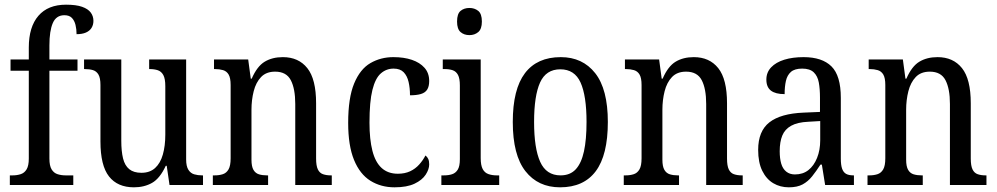

<svg xmlns="http://www.w3.org/2000/svg" viewBox="-20 -790 4257 820"><path d="M22 0V-41H34Q52 -41 68 -46Q84 -51 93.5 -66.5Q103 -82 103 -113V-488H25V-536H103V-587Q103 -675 144 -722.5Q185 -770 262 -770Q305 -770 330.5 -761Q356 -752 367.5 -736.5Q379 -721 379 -701Q379 -684 371 -671Q363 -658 347 -651Q331 -644 307 -644Q307 -665 302.5 -683.5Q298 -702 287 -713.5Q276 -725 255 -725Q220 -725 205.5 -691.5Q191 -658 191 -596V-536H311V-488H191V-113Q191 -82 200.5 -66.5Q210 -51 226 -46Q242 -41 260 -41H293V0Z M552 10Q482 10 445.5 -36.5Q409 -83 409 -186V-427Q409 -457 400.5 -471.5Q392 -486 377 -490.5Q362 -495 342 -495H339V-536H498V-189Q498 -144 505.5 -113.5Q513 -83 532 -67.5Q551 -52 584 -52Q620 -52 642.5 -72.5Q665 -93 675.5 -130Q686 -167 686 -215V-422Q686 -454 677.5 -469.5Q669 -485 654 -490Q639 -495 620 -495H617V-536H775V-109Q775 -80 784.5 -65Q794 -50 809.5 -45.5Q825 -41 843 -41H847V0H704L692 -82H688Q663 -28 629.5 -9Q596 10 552 10Z M889 0V-41H897Q916 -41 931.5 -46Q947 -51 956 -66.5Q965 -82 965 -114V-427Q965 -457 956.5 -471.5Q948 -486 932.5 -490.5Q917 -495 899 -495H894V-536H1040L1051 -454H1055Q1078 -507 1110.5 -526.5Q1143 -546 1188 -546Q1255 -546 1292.5 -499Q1330 -452 1330 -349V-113Q1330 -82 1337.5 -66.5Q1345 -51 1359.5 -46Q1374 -41 1393 -41H1397V0H1241V-346Q1241 -411 1222 -447.5Q1203 -484 1155 -484Q1117 -484 1095 -461Q1073 -438 1063.5 -400.5Q1054 -363 1054 -321V-108Q1054 -79 1062.5 -64.5Q1071 -50 1086 -45.5Q1101 -41 1120 -41H1125V0Z M1665 10Q1607 10 1562 -18Q1517 -46 1492 -107Q1467 -168 1467 -265Q1467 -372 1492.5 -433.5Q1518 -495 1562 -520.5Q1606 -546 1660 -546Q1705 -546 1739 -534.5Q1773 -523 1793 -500.5Q1813 -478 1813 -444Q1813 -421 1804.5 -407.5Q1796 -394 1777.5 -388.5Q1759 -383 1731 -383Q1731 -414 1725 -440Q1719 -466 1704 -481.5Q1689 -497 1661 -497Q1630 -497 1606.5 -476.5Q1583 -456 1570.5 -406Q1558 -356 1558 -266Q1558 -195 1570.5 -146Q1583 -97 1610 -72.5Q1637 -48 1679 -48Q1709 -48 1731.5 -58.5Q1754 -69 1770.5 -87.5Q1787 -106 1797 -126Q1805 -120 1809 -111Q1813 -102 1813 -88Q1813 -67 1798 -44Q1783 -21 1750.5 -5.5Q1718 10 1665 10Z M1865 0V-41H1876Q1896 -41 1911 -46Q1926 -51 1935 -65.5Q1944 -80 1944 -110V-425Q1944 -455 1936 -470Q1928 -485 1913.5 -490Q1899 -495 1879 -495H1871V-536H2033V-115Q2033 -84 2041.5 -68Q2050 -52 2066 -46.5Q2082 -41 2101 -41H2112V0ZM1985 -640Q1962 -640 1947 -653Q1932 -666 1932 -698Q1932 -731 1947 -743.5Q1962 -756 1985 -756Q2007 -756 2022.5 -743.5Q2038 -731 2038 -698Q2038 -666 2022.5 -653Q2007 -640 1985 -640Z M2372 10Q2278 10 2224 -59Q2170 -128 2170 -269Q2170 -409 2222 -477.5Q2274 -546 2375 -546Q2468 -546 2522 -477.5Q2576 -409 2576 -269Q2576 -128 2524.5 -59Q2473 10 2372 10ZM2374 -41Q2415 -41 2439 -67Q2463 -93 2474 -143.5Q2485 -194 2485 -269Q2485 -381 2459.5 -437.5Q2434 -494 2373 -494Q2312 -494 2286.5 -437.5Q2261 -381 2261 -269Q2261 -157 2287 -99Q2313 -41 2374 -41Z M2644 0V-41H2652Q2671 -41 2686.5 -46Q2702 -51 2711 -66.5Q2720 -82 2720 -114V-427Q2720 -457 2711.5 -471.5Q2703 -486 2687.5 -490.5Q2672 -495 2654 -495H2649V-536H2795L2806 -454H2810Q2833 -507 2865.5 -526.5Q2898 -546 2943 -546Q3010 -546 3047.5 -499Q3085 -452 3085 -349V-113Q3085 -82 3092.5 -66.5Q3100 -51 3114.5 -46Q3129 -41 3148 -41H3152V0H2996V-346Q2996 -411 2977 -447.5Q2958 -484 2910 -484Q2872 -484 2850 -461Q2828 -438 2818.5 -400.5Q2809 -363 2809 -321V-108Q2809 -79 2817.5 -64.5Q2826 -50 2841 -45.5Q2856 -41 2875 -41H2880V0Z M3349 10Q3312 10 3282.5 -7.5Q3253 -25 3235.5 -60.5Q3218 -96 3218 -150Q3218 -230 3266 -267.5Q3314 -305 3412 -309L3482 -312V-373Q3482 -410 3477 -437.5Q3472 -465 3455.5 -481Q3439 -497 3406 -497Q3374 -497 3358 -483Q3342 -469 3336.5 -444.5Q3331 -420 3331 -388Q3292 -388 3272.5 -403Q3253 -418 3253 -450Q3253 -481 3273.5 -502.5Q3294 -524 3329.5 -535Q3365 -546 3412 -546Q3491 -546 3531 -506.5Q3571 -467 3571 -372V-113Q3571 -85 3576.5 -69.5Q3582 -54 3593.5 -47.5Q3605 -41 3625 -41H3627V0H3504L3490 -87H3484Q3466 -59 3448.5 -37Q3431 -15 3408 -2.5Q3385 10 3349 10ZM3375 -45Q3409 -45 3432.5 -63.5Q3456 -82 3469.5 -115.5Q3483 -149 3483 -191V-273L3432 -270Q3386 -268 3359 -253Q3332 -238 3321 -211Q3310 -184 3310 -144Q3310 -113 3316.5 -91Q3323 -69 3338 -57Q3353 -45 3375 -45Z M3685 0V-41H3693Q3712 -41 3727.5 -46Q3743 -51 3752 -66.5Q3761 -82 3761 -114V-427Q3761 -457 3752.5 -471.5Q3744 -486 3728.5 -490.5Q3713 -495 3695 -495H3690V-536H3836L3847 -454H3851Q3874 -507 3906.5 -526.5Q3939 -546 3984 -546Q4051 -546 4088.5 -499Q4126 -452 4126 -349V-113Q4126 -82 4133.5 -66.5Q4141 -51 4155.5 -46Q4170 -41 4189 -41H4193V0H4037V-346Q4037 -411 4018 -447.5Q3999 -484 3951 -484Q3913 -484 3891 -461Q3869 -438 3859.5 -400.5Q3850 -363 3850 -321V-108Q3850 -79 3858.5 -64.5Q3867 -50 3882 -45.5Q3897 -41 3916 -41H3921V0Z"/></svg>

Font: Noto Serif Condensed
Style: Regular
Weight: 400
Width: 3
Designer: Monotype Design Team
Foundry: Monotype Imaging Inc.
Version: Version 2.015